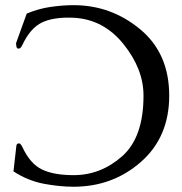

<svg xmlns="http://www.w3.org/2000/svg" viewBox="-20 -706 707 744"><path d="M265.1 -686Q410.2 -686 522.9 -592.8Q635.7 -499.5 635.7 -335.4Q635.7 -174.8 526.1 -78.6Q416.5 17.6 265.1 17.6Q210.4 17.6 148.9 5.9Q87.4 -5.9 32.2 -42L43.5 -141.6Q44.9 -150.4 53.7 -150.4H54.7Q60.5 -148.9 66.4 -136.7Q97.2 -70.8 143.1 -49.1Q189 -27.3 265.1 -27.3Q370.6 -27.3 453.4 -100.6Q536.1 -173.8 536.1 -335.4Q536.1 -438.5 458.7 -534.9Q381.3 -631.3 265.1 -637.2Q254.9 -637.7 245.1 -637.7Q182.6 -637.7 143.1 -619.1Q97.2 -597.2 66.4 -531.2Q60.1 -518.6 54.7 -518.1Q53.2 -517.6 51.8 -517.6Q44.9 -517.6 43.5 -526.4L42 -538.1L83.5 -653.3Q128.9 -672.4 175.8 -679.2Q222.7 -686 265.1 -686Z"/></svg>

Font: Caudex
Style: Regular
Weight: 400
Version: Version 1.01